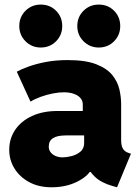

<svg xmlns="http://www.w3.org/2000/svg" viewBox="-20 -793 600 821"><path d="M200.2 7.8Q146 7.8 105.5 -13.9Q64.9 -35.6 42.2 -72Q19.5 -108.4 19.5 -152.3Q19.5 -200.2 44.9 -237.8Q70.3 -275.4 116.7 -296.9Q163.1 -318.4 225.6 -318.4H360.4V-213.9H261.7Q224.6 -213.9 206.5 -202.1Q188.5 -190.4 188.5 -166Q188.5 -152.3 196.3 -142.1Q204.1 -131.8 217.5 -126Q231 -120.1 248 -120.1Q264.2 -120.1 285.9 -125.5Q307.6 -130.9 323.7 -144.3Q339.8 -157.7 339.8 -181.6V-250L334 -269.5V-345.7Q334 -359.4 327.4 -369.1Q320.8 -378.9 309.6 -385.5Q298.3 -392.1 283.9 -395.3Q269.5 -398.4 253.9 -398.4Q231.9 -398.4 205.8 -393.3Q179.7 -388.2 154.5 -379.2Q129.4 -370.1 110.4 -358.4L51.8 -486.3Q70.8 -497.1 102.5 -508.5Q134.3 -520 176.5 -528.1Q218.8 -536.1 269.5 -536.1Q345.7 -536.1 391.4 -518.3Q437 -500.5 460 -472.2Q482.9 -443.8 490.5 -410.9Q498 -377.9 498 -347.7V-194.3Q498 -170.4 505.4 -157.7Q512.7 -145 528.3 -139.6L540 -135.7L480.5 7.8L460 2Q412.1 -11.7 385.5 -37.4Q358.9 -63 353.5 -87.9L396.5 -57.6H318.4L370.1 -68.4Q355.5 -38.6 308.6 -15.4Q261.7 7.8 200.2 7.8ZM402.3 -589.8Q363.8 -589.8 337.2 -616.5Q310.5 -643.1 310.5 -681.6Q310.5 -720.7 337.2 -747.1Q363.8 -773.4 402.3 -773.4Q441.4 -773.4 467.8 -747.1Q494.1 -720.7 494.1 -681.6Q494.1 -643.1 467.8 -616.5Q441.4 -589.8 402.3 -589.8ZM154.3 -589.8Q115.7 -589.8 89.1 -616.5Q62.5 -643.1 62.5 -681.6Q62.5 -720.7 89.1 -747.1Q115.7 -773.4 154.3 -773.4Q193.4 -773.4 219.7 -747.1Q246.1 -720.7 246.1 -681.6Q246.1 -643.1 219.7 -616.5Q193.4 -589.8 154.3 -589.8Z"/></svg>

Font: Reddit Sans Black
Style: Regular
Weight: 900
Version: Version 1.014